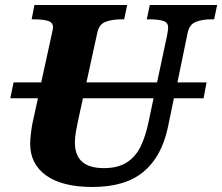

<svg xmlns="http://www.w3.org/2000/svg" viewBox="-20 -734 884 764"><path d="M21 -343 34 -406H144L184 -589Q191 -619 191 -625Q191 -645 170.5 -651Q150 -657 119 -657H106L117 -714H486L474 -657H461Q428 -657 401 -647.5Q374 -638 367 -603L324 -406H605L645 -594Q647 -603 648 -612Q649 -621 649 -625Q649 -645 629 -651Q609 -657 577 -657H564L576 -714H844L832 -657H819Q786 -657 759.5 -647Q733 -637 726 -600L686 -406H802L790 -343H672L648 -227Q623 -110 550.5 -50Q478 10 348 10Q228 10 164 -35.5Q100 -81 100 -163Q100 -179 103.5 -207Q107 -235 111 -252L131 -343ZM278 -167Q278 -65 393 -65Q451 -65 486.5 -89Q522 -113 541 -154Q560 -195 571 -248L591 -343H310L290 -251Q287 -237 282.5 -212.5Q278 -188 278 -167Z"/></svg>

Font: Noto Serif ExtraBold
Style: Italic
Weight: 800
Italic angle: -12°
Designer: Monotype Design Team
Foundry: Monotype Imaging Inc.
Version: Version 2.013